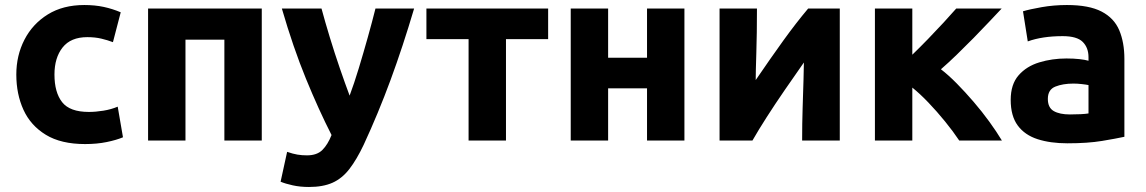

<svg xmlns="http://www.w3.org/2000/svg" viewBox="-20 -560 4565 765"><path d="M319 14Q223 14 162.5 -23Q102 -60 73.5 -122.5Q45 -185 45 -263Q45 -339 77.5 -402Q110 -465 170.5 -502.5Q231 -540 316 -540Q358 -540 393 -532.5Q428 -525 461 -511L430 -392Q409 -400 384 -406Q359 -412 328 -412Q262 -412 229.5 -371Q197 -330 197 -263Q197 -192 227.5 -153Q258 -114 334 -114Q361 -114 392 -119Q423 -124 449 -135L470 -13Q444 -2 405 6Q366 14 319 14Z M570 0V-526H1023V0H874V-402H719V0Z M1211 185Q1176 185 1146.5 178.5Q1117 172 1098 164L1124 45Q1147 53 1165 56Q1183 59 1203 59Q1243 59 1264.5 37.5Q1286 16 1301 -22Q1250 -122 1199 -246.5Q1148 -371 1103 -526H1261Q1275 -474 1294 -411.5Q1313 -349 1334 -288Q1355 -227 1373 -179Q1391 -227 1409.5 -288Q1428 -349 1445.5 -411.5Q1463 -474 1476 -526H1630Q1585 -374 1536 -241Q1487 -108 1429 17Q1401 76 1372 113.5Q1343 151 1305 168Q1267 185 1211 185Z M1847 0V-404H1679V-526H2164V-404H1996V0Z M2254 0V-526H2403V-330H2558V-526H2707V0H2558V-208H2403V0Z M2847 0V-526H2996Q2996 -426 2993.5 -348.5Q2991 -271 2991 -241Q3051 -329 3101.5 -399Q3152 -469 3200 -526H3326V0H3176Q3176 -67 3178 -131Q3180 -195 3181.5 -243Q3183 -291 3183 -311Q3145 -257 3106.5 -201Q3068 -145 3035 -93.5Q3002 -42 2978 0Z M3466 0V-526H3615V-342Q3645 -371 3677.5 -404.5Q3710 -438 3739.5 -470Q3769 -502 3790 -526H3971Q3951 -505 3922 -474Q3893 -443 3859.5 -409Q3826 -375 3792.5 -342.5Q3759 -310 3729 -284Q3759 -261 3792.5 -227Q3826 -193 3859.5 -154Q3893 -115 3922 -75Q3951 -35 3972 0H3802Q3778 -36 3745.5 -76Q3713 -116 3679 -151.5Q3645 -187 3615 -211V0Z M4233 11Q4165 11 4114 -5.5Q4063 -22 4035 -60Q4007 -98 4007 -162Q4007 -224 4038.5 -260Q4070 -296 4121 -311.5Q4172 -327 4229 -327Q4258 -327 4280.5 -324.5Q4303 -322 4317 -318V-332Q4317 -370 4294 -393Q4271 -416 4214 -416Q4133 -416 4075 -395L4056 -515Q4082 -523 4130.5 -531.5Q4179 -540 4231 -540Q4319 -540 4369 -514Q4419 -488 4439.5 -439.5Q4460 -391 4460 -325V-15Q4428 -8 4371 1.5Q4314 11 4233 11ZM4243 -104Q4265 -104 4285 -105Q4305 -106 4317 -108V-221Q4308 -223 4290 -225Q4272 -227 4257 -227Q4215 -227 4185 -215Q4155 -203 4155 -166Q4155 -131 4178.5 -117.5Q4202 -104 4243 -104Z"/></svg>

Font: Ubuntu Sans ExtraBold
Style: Regular
Weight: 800
Designer: Dalton Maag Ltd
Foundry: Dalton Maag Ltd
Version: Version 1.006; ttfautohint (v1.8.4.7-5d5b)